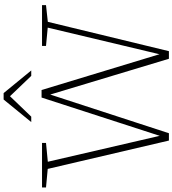

<svg xmlns="http://www.w3.org/2000/svg" viewBox="34 -984 952 1060"><g transform="rotate(-90 510.0 -454.0)"><path d="M524 -671 304.5 2.5H264L107.5 -666.5L5 -676V-698H251V-676L147 -666L293.5 -33.5L285 -32.5L501.5 -700.5H543L745.5 -33.5L736.5 -32.5L887.5 -666.5L786.5 -676V-698H1011.5V-676L919.5 -666L757.5 2.5H715.5L512.5 -671ZM501 -883H516.5L396 -757.5H366L490.5 -910H526L651 -757.5H621Z"/></g></svg>

Font: Newsreader 9pt ExtraLight
Style: Regular
Weight: 250
Designer: Hugues Gentile
Foundry: Production Type
Version: Version 1.003